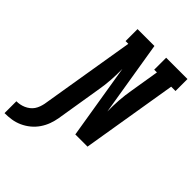

<svg xmlns="http://www.w3.org/2000/svg" viewBox="-398 -855 1191 1191"><g transform="rotate(45 197.5 -259.0)"><path d="M-129 217V113Q-114 113 -98.5 110Q-83 107 -68 100.5Q-53 94 -39.5 83.5Q-26 73 -17 59.5Q-8 46 -2.5 30.5Q3 15 6 0Q32 -158 58 -315.5Q84 -473 110 -630H86V-735H234L315 -241Q314 -290 317.5 -340.5Q321 -391 330 -441L361 -630H337V-735H524V-630H486L382 0H275L194 -494Q195 -445 191.5 -394.5Q188 -344 179 -294L131 0Q126 30 115.5 59Q105 88 87 114.5Q69 141 44 161.5Q19 182 -10 195Q-39 208 -69 212.5Q-99 217 -129 217Z"/></g></svg>

Font: Iosevka Slab Extrabold
Style: Italic
Weight: 800
Italic angle: -9°
Monospace: yes
Designer: Belleve Invis
Foundry: Belleve Invis
Version: Version 11.1.0; ttfautohint (v1.8.3)